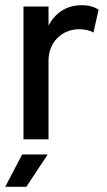

<svg xmlns="http://www.w3.org/2000/svg" viewBox="-25 -534 411 736"><path d="M288 -514C228 -514 186 -483 161 -436V-509H65V0H161V-302C161 -371 211 -422 279 -422C302 -422 324 -416 333 -409L353 -497C339 -506 320 -514 288 -514ZM-5 182H76L158 58H60Z"/></svg>

Font: Arthouse Owned Medium
Style: Regular
Weight: 500
Designer: Jeremy Tribby
Foundry: Tribby Type
Version: Version 1.000;PS 001.000;hotconv 1.0.88;makeotf.lib2.5.64775